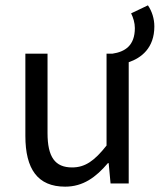

<svg xmlns="http://www.w3.org/2000/svg" viewBox="-20 -687 598 719"><path d="M224 12C291 12 339 -23 384 -76H387L394 0H462V-454C509 -470 558 -507 558 -588C558 -617 549 -645 534 -667L471 -637C479 -621 485 -601 485 -582C485 -516 448 -493 401 -486H379V-142C334 -85 299 -60 250 -60C186 -60 158 -99 158 -189V-486H75V-178C75 -54 121 12 224 12Z"/></svg>

Font: DAIFUKU Sans
Style: Regular
Weight: 400
Designer: Original font ‘Source Han Sans JP’ : Paul D. Hunt
Foundry: Daifuku
Version: Version 1.000